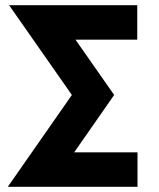

<svg xmlns="http://www.w3.org/2000/svg" viewBox="-20 -720 613 740"><path d="M15 -700 257 -354 10 0H510V-133H266L420 -354L271 -567H509V-700Z"/></svg>

Font: Unageo
Style: Bold
Weight: 700
Designer: Richard Sepsi
Foundry: Richard Sepsi
Version: Version 2.000